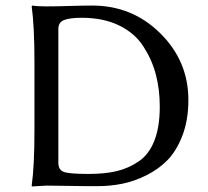

<svg xmlns="http://www.w3.org/2000/svg" viewBox="-20 -668 750 691"><path d="M190 -82Q190 -57 209 -49.5Q228 -42 299 -42Q357 -42 399.5 -52Q442 -62 479 -87Q516 -112 535.5 -161.5Q555 -211 555 -284Q555 -346 541 -399.5Q527 -453 496 -501Q465 -549 408.5 -576.5Q352 -604 274 -604Q232 -604 211 -596Q190 -588 190 -564ZM147 -645Q179 -645 229.5 -646.5Q280 -648 312 -648Q456 -648 557 -548Q658 -448 658 -308Q658 -237 637 -181.5Q616 -126 583.5 -92.5Q551 -59 506.5 -37Q462 -15 419 -6.5Q376 2 330 2Q274 2 226 1Q178 0 147 0L95 3L94 0Q104 -68 104 -200V-445Q104 -574 94 -645L96 -648Q113 -645 147 -645Z"/></svg>

Font: Libertinus Sans
Style: Regular
Weight: 400
Designer: Philipp H. Poll
Foundry: Khaled Hosny
Version: Version 6.1